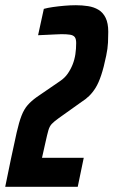

<svg xmlns="http://www.w3.org/2000/svg" viewBox="-40 -716 435 736"><path d="M-20 0 2 -107Q15 -169 24 -208.5Q33 -248 42.5 -272.5Q52 -297 66 -313Q80 -329 101 -344L190 -405Q208 -417 219.5 -433.5Q231 -450 238.5 -469Q246 -488 249 -508.5Q252 -529 252 -551Q252 -567 246.5 -574Q241 -581 228.5 -583Q216 -585 196 -585Q185 -585 170.5 -584Q156 -583 139.5 -582.5Q123 -582 106 -581L128 -682Q142 -686 163 -689Q184 -692 207 -694Q230 -696 251 -696Q275 -696 297.5 -692.5Q320 -689 337.5 -678.5Q355 -668 365 -647.5Q375 -627 375 -594Q375 -576 374 -553Q373 -530 367 -502Q358 -458 348 -428Q338 -398 326.5 -379.5Q315 -361 301.5 -348Q288 -335 272 -325L185 -263Q167 -250 158.5 -241Q150 -232 145.5 -216.5Q141 -201 134 -169L121 -111H281L258 0Z"/></svg>

Font: Saira UltraCondensed ExtraBold
Style: Italic
Weight: 800
Width: 1
Italic angle: -12°
Designer: Hector Gatti with collaboration of the Omnibus-Type team
Foundry: Omnibus-Type
Version: Version 1.101